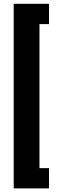

<svg xmlns="http://www.w3.org/2000/svg" viewBox="-20 -848 304 1033"><path d="M243.7 -718.3H192.4V56.6H243.7V165.5H53.7V-827.6H243.7Z"/></svg>

Font: TypoPRO Roboto
Style: Bold
Weight: 700
Designer: Google
Version: Version 2.136; 2016